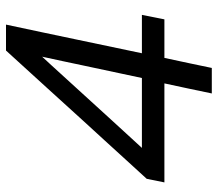

<svg xmlns="http://www.w3.org/2000/svg" viewBox="-63 -663 726 640"><g transform="rotate(-90 300.0 -343.0)"><path d="M308.5 0Q317 -41 324.8 -77.8Q332.5 -114.5 342 -158H12L24 -217Q51.5 -247 84.8 -283.5Q118 -320 151.8 -357Q185.5 -394 214.5 -425.5L328.5 -551Q359 -584.5 390 -618.5Q421 -652.5 451.5 -686H538Q524.5 -623 512 -563.8Q499.5 -504.5 487 -445L442.5 -233H570.5L555.5 -158H427Q417.5 -114.5 409.8 -77.8Q402 -41 393.5 0ZM220.5 -335Q197 -309.5 173.8 -284Q150.5 -258.5 127 -233H360L402 -430Q409.5 -465 416.5 -498.5Q423.5 -532 431 -565.5Q417 -550.5 403 -535.2Q389 -520 375 -504.5Z"/></g></svg>

Font: Commissioner
Style: Italic
Weight: 400
Italic angle: -12°
Designer: Kostas Bartsokas
Foundry: Kostas Bartsokas
Version: Version 1.000; ttfautohint (v1.8.3)